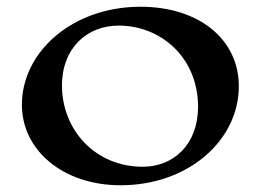

<svg xmlns="http://www.w3.org/2000/svg" viewBox="-20 -539 773 570"><path d="M338 11C540 11 689 -123 689 -283C689 -422 571 -519 397 -519C195 -519 45 -385 45 -228C45 -93 167 11 338 11ZM404 -44C261 -44 164 -155 164 -285C164 -398 240 -463 332 -463C459 -463 568 -367 568 -222C568 -109 494 -44 404 -44Z"/></svg>

Font: Coconat Demi
Style: Regular
Weight: 400
Designer: Sara Lavazza
Foundry: Collletttivo
Version: Version 1.000;Glyphs 3.2 (3217)